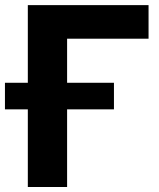

<svg xmlns="http://www.w3.org/2000/svg" viewBox="-59 -748 636 768"><path d="M535.2 -593.2H209.4V0H52.3V-727.5H535.2ZM-39.2 -416.9H396.8V-310.6H-39.2Z"/></svg>

Font: Intratopia Thin
Style: Regular
Weight: 100
Designer: Rasmus Andersson
Foundry: rsms
Version: Version 3.000;Glyphs 3.2.3 (3260)